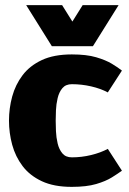

<svg xmlns="http://www.w3.org/2000/svg" viewBox="-20 -720 503 748"><path d="M259 8Q190 8 143 -14Q96 -36 68 -73Q40 -110 27.5 -156Q15 -202 15 -250Q15 -298 27.5 -344Q40 -390 68 -427Q96 -464 143 -486Q190 -508 260 -508Q317 -508 354.5 -497Q392 -486 416 -471.5Q440 -457 455 -445L400 -360Q372 -375 335 -383.5Q298 -392 260 -392Q236 -392 223 -376.5Q210 -361 204.5 -337.5Q199 -314 198 -290.5Q197 -267 197 -250Q197 -233 198 -209Q199 -185 204.5 -161.5Q210 -138 223 -122.5Q236 -107 260 -107Q298 -107 335 -116Q372 -125 400 -140L455 -55Q440 -44 416 -29Q392 -14 354.5 -3Q317 8 260 8H259ZM442 -700 342 -540H182L82 -700H222L262 -636L302 -700Z"/></svg>

Font: Epunda Sans Black
Style: Regular
Weight: 900
Designer: Simon Atzbach
Foundry: typofactur
Version: Version 2.204; ttfautohint (v1.8.4.7-5d5b)